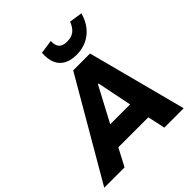

<svg xmlns="http://www.w3.org/2000/svg" viewBox="-291 -1120 1290 1290"><g transform="rotate(-45 353.5 -475.5)"><path d="M-43 0 367 -705H527L712 0H528L485 -198L543 -125H167L255 -199L150 0ZM419 -522 264 -230 248 -273H509L484 -231L425 -522ZM456 -762Q405 -762 368.5 -781.5Q332 -801 315 -839.5Q298 -878 302 -937L400 -951Q398 -911 415.5 -890.5Q433 -870 475 -870Q517 -870 542 -889.5Q567 -909 584 -951L677 -937Q661 -879 628.5 -840Q596 -801 552.5 -781.5Q509 -762 456 -762Z"/></g></svg>

Font: Nunito Sans 7pt SemiCondensed Black
Style: Italic
Weight: 900
Width: 4
Italic angle: -9°
Designer: Vernon Adams
Foundry: Vernon Adams
Version: Version 3.101;gftools[0.9.27]